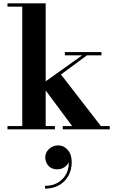

<svg xmlns="http://www.w3.org/2000/svg" viewBox="-20 -770 688 1143"><path d="M24.5 0V-19.5H112.5V-730.5H24.5V-750H252V-19.5H307V0ZM353.5 0V-19.5H409.5L225.5 -267L469 -440.5H366V-460H584V-440.5H497.5L343 -326.5L580.5 -19.5H633.5V0ZM248 353V336.5Q291 336.5 324.8 317Q358.5 297.5 376.2 261.8Q394 226 388.5 177H393.5Q394 191.5 384 205.5Q374 219.5 357.8 228.8Q341.5 238 322 238Q287 238 268.2 216.8Q249.5 195.5 249.5 167Q249.5 147.5 260 131.2Q270.5 115 288.2 105.2Q306 95.5 327 95.5Q359.5 95.5 383.2 122.2Q407 149 407 196Q407 239.5 387.8 275.2Q368.5 311 332.8 332Q297 353 248 353Z"/></svg>

Font: Bodoni Moda 11pt
Style: Bold
Weight: 700
Designer: Owen Earl
Foundry: indestructible type
Version: Version 2.004